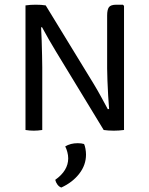

<svg xmlns="http://www.w3.org/2000/svg" viewBox="-20 -566 650 836"><path d="M223.5 -342Q207.5 -368 192.2 -395Q177 -422 163 -447.5L159 -447Q160.5 -421.5 161.5 -388.2Q162.5 -355 163.2 -323.8Q164 -292.5 164 -273V0Q144 3 127 3Q109.5 3 91 0V-542.5Q100.5 -544 113 -544.8Q125.5 -545.5 135.5 -545.5Q147 -545.5 158.8 -544.8Q170.5 -544 179 -542.5L389 -199Q405 -172.5 420.5 -144Q436 -115.5 449.5 -90.5L455 -91.5Q453 -115 451 -148.8Q449 -182.5 447.8 -215.2Q446.5 -248 446.5 -268V-498.5Q446.5 -523.5 454.2 -534.5Q462 -545.5 486.5 -545.5H515L520 -540.5V0Q510 1.5 498 2.2Q486 3 475.5 3Q464.5 3 452.2 2.2Q440 1.5 431.5 0ZM346 61Q349.5 68 352 81.2Q354.5 94.5 354.5 107Q354.5 152.5 325.2 190.2Q296 228 247 250.5Q237.5 247.5 230.2 237.8Q223 228 220.5 217Q277 177 277 123.5Q277 110 273.2 96Q269.5 82 264 71.5Q286.5 57.5 318.5 57.5Q334.5 57.5 346 61Z"/></svg>

Font: Signika SC Light
Style: Regular
Weight: 300
Designer: Anna Giedryś
Foundry: Anna Giedryś
Version: Version 2.000; ttfautohint (v1.8.3) -l 8 -r 50 -G 200 -x 9 -